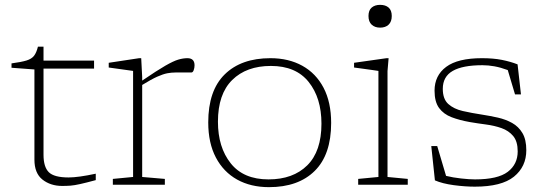

<svg xmlns="http://www.w3.org/2000/svg" viewBox="-20 -762 2248 792"><path d="M159.5 -123.5Q159.5 -73.5 181.2 -51.8Q203 -30 263 -30Q302.5 -30 375 -45.5V-19Q334.5 -8 310.8 -2.8Q287 2.5 271 3.8Q255 5 236.5 5Q188.5 5 155.2 -21.2Q122 -47.5 122 -103.5V-475.5L27.5 -482.5V-500.5Q68.5 -506 89.5 -512.5Q110.5 -519 120.5 -532Q130.5 -545 136.5 -569.5H159.5V-512H368V-479H159.5Z M566.5 -444V-429.5Q628 -471.5 662 -491Q696 -510.5 715.8 -516.2Q735.5 -522 753 -522Q782.5 -522 782.5 -492.5Q782.5 -482 779 -472.5Q775.5 -463 769.5 -463H704.5Q687.5 -463 670.2 -459.8Q653 -456.5 628.8 -445.8Q604.5 -435 566.5 -411.5V-32L660 -24V0H445.5V-24L529 -32V-469.5L428.5 -483.5V-503L554 -522H562.5Z M1089.5 10Q1014.5 10 958.2 -21.2Q902 -52.5 870.5 -112.2Q839 -172 839 -257Q839 -388.5 907 -455.2Q975 -522 1095.5 -522Q1170.5 -522 1227 -490.8Q1283.5 -459.5 1314.8 -399.8Q1346 -340 1346 -255Q1346 -124 1278.2 -57Q1210.5 10 1089.5 10ZM1087.5 -22Q1189 -22 1247.5 -80Q1306 -138 1306 -252Q1306 -358 1253.2 -424Q1200.5 -490 1097.5 -490Q996.5 -490 937.8 -432Q879 -374 879 -260Q879 -154.5 931.8 -88.2Q984.5 -22 1087.5 -22Z M1548 -648Q1526.5 -648 1513.2 -660.2Q1500 -672.5 1500 -696Q1500 -719.5 1513.2 -730.8Q1526.5 -742 1548 -742Q1570 -742 1583 -730.8Q1596 -719.5 1596 -696Q1596 -672.5 1583 -660.2Q1570 -648 1548 -648ZM1583 -522 1578.5 -469V-32L1662 -24V0H1457.5V-24L1541 -32V-469.5Q1535.5 -470.5 1517.2 -473Q1499 -475.5 1477.5 -478.5Q1456 -481.5 1440.5 -483.5V-503L1574.5 -522Z M1968 -522Q2015 -522 2050.2 -515Q2085.5 -508 2115 -496.5L2129 -372.5H2104.5L2074.5 -473Q2044.5 -484 2019.2 -488.5Q1994 -493 1970 -493Q1888.5 -493 1847.5 -469.5Q1806.5 -446 1806.5 -395.5Q1806.5 -353.5 1829.2 -333Q1852 -312.5 1889.2 -304Q1926.5 -295.5 1969.5 -289Q2002 -284 2034 -276.8Q2066 -269.5 2092.5 -254.8Q2119 -240 2135 -213.2Q2151 -186.5 2151 -142.5Q2151 -74.5 2100 -33.2Q2049 8 1938.5 8Q1899 8 1852 1.8Q1805 -4.5 1774 -18L1759 -159.5H1783.5L1820 -36.5Q1848.5 -29.5 1882 -25.8Q1915.5 -22 1939.5 -22Q2033.5 -22 2074.5 -53.2Q2115.5 -84.5 2115.5 -137.5Q2115.5 -178.5 2097 -200.8Q2078.5 -223 2048.8 -233.5Q2019 -244 1984.5 -248.5Q1950 -253 1918 -258.5Q1875.5 -266 1842.8 -278.5Q1810 -291 1791.2 -316.5Q1772.5 -342 1772.5 -388Q1772.5 -450.5 1820.5 -486.2Q1868.5 -522 1968 -522Z"/></svg>

Font: Newsreader 6pt ExtraLight
Style: Regular
Weight: 275
Designer: Hugues Gentile
Foundry: Production Type
Version: Version 1.003; ttfautohint (v1.8.3)